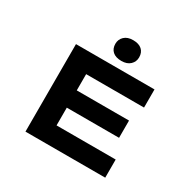

<svg xmlns="http://www.w3.org/2000/svg" viewBox="-194 -1126 1342 1330"><g transform="rotate(30 477.0 -461.0)"><path d="M172 0V-700H800V-555H337V-145H810V0ZM262 -287V-425H755V-287ZM502 -756Q456 -756 431.5 -778Q407 -800 407 -839Q407 -874 432 -898Q457 -922 502 -922Q548 -922 572.5 -900Q597 -878 597 -839Q597 -804 572 -780Q547 -756 502 -756Z"/></g></svg>

Font: Lexend Zetta
Style: Bold
Weight: 700
Designer: Bonnie Shaver-Troup, Thomas Jockin
Foundry: Lexend
Version: Version 1.007